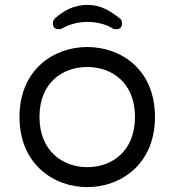

<svg xmlns="http://www.w3.org/2000/svg" viewBox="-20 -748 716 788"><path d="M338 20C475 20 616 -73 616 -268C616 -463 477 -555 338 -555C201 -555 60 -463 60 -268C60 -73 202 20 338 20ZM338 -62C240 -62 142 -126 142 -268C142 -410 238 -473 338 -473C438 -473 534 -410 534 -268C534 -126 438 -62 338 -62ZM443 -631C447 -629 451 -628 456 -628C473 -628 481 -636 481 -653C481 -662 478 -668 471 -673C434 -702 395 -728 339 -728C283 -728 241 -704 206 -673C200 -667 197 -660 197 -653C197 -636 205 -628 222 -628C227 -628 231 -629 234 -631C266 -649 301 -658 339 -658C375 -658 412 -650 443 -631Z"/></svg>

Font: Fabada
Style: Regular
Weight: 400
Designer: deFharo
Foundry: deFharo.com
Version: Version 4.000 2011 initial release